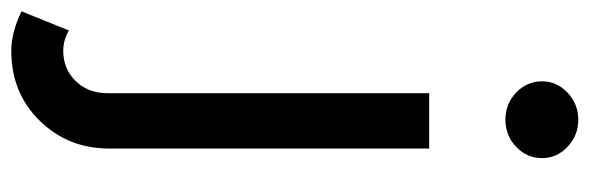

<svg xmlns="http://www.w3.org/2000/svg" viewBox="-422 -432 1044 340"><g transform="rotate(90 100.0 -262.0)"><path d="M74 -700Q74 -726 94 -745Q114 -764 142 -764Q170 -764 190 -745Q210 -726 210 -700Q210 -673 190 -654Q170 -635 142 -635Q114 -635 94 -654Q74 -673 74 -700ZM95 -500H193V70Q192 141 143 190.5Q94 240 20 240Q-12 240 -50 222L-16 138Q1 148 20 148Q52 148 73.5 126Q95 104 95 70Z"/></g></svg>

Font: Simpel Medium
Style: Regular
Weight: 500
Designer: Janko Jovanovic
Version: Version 1.048;PS 001.048;hotconv 1.0.88;makeotf.lib2.5.64775